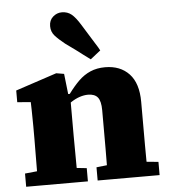

<svg xmlns="http://www.w3.org/2000/svg" viewBox="-55 -834 775 883"><g transform="rotate(-5 333.0 -392.5)"><path d="M30 0V-61L129 -71H221L315 -61V0ZM85 0Q86 -30 86 -67Q86 -104 86.5 -143Q87 -182 87 -215V-273Q87 -296 86.5 -314.5Q86 -333 86 -350Q86 -367 85 -386L23 -391V-445L213 -508L249 -502L261 -396L268 -394V-215Q268 -182 268.5 -143Q269 -104 269 -67Q269 -30 270 0ZM360 0V-61L451 -71H543L646 -61V0ZM408 0Q408 -30 408.5 -67Q409 -104 409 -142.5Q409 -181 409 -215V-320Q409 -362 395 -379.5Q381 -397 350 -397Q332 -397 312 -390.5Q292 -384 271.5 -370.5Q251 -357 232 -338L231 -408H267Q292 -442 316.5 -466Q341 -490 371 -503Q401 -516 439 -516Q509 -516 550 -472.5Q591 -429 591 -343V-215Q591 -181 591 -142.5Q591 -104 591.5 -67Q592 -30 592 0ZM424 -595 377 -558Q362 -569 346 -581Q330 -593 311 -607.5Q292 -622 266 -640Q237 -663 220.5 -681.5Q204 -700 204 -726Q204 -753 222 -769Q240 -785 263 -785Q289 -785 307.5 -770Q326 -755 348 -719Q366 -691 379 -669Q392 -647 403.5 -629.5Q415 -612 424 -595Z"/></g></svg>

Font: Source Serif 4 ExtraBold
Style: Regular
Weight: 800
Designer: Frank Grießhammer
Foundry: Adobe Systems Incorporated
Version: Version 4.004;hotconv 1.0.116;makeotfexe 2.5.65601